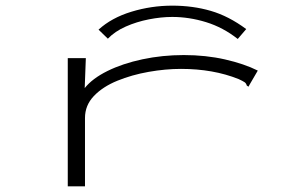

<svg xmlns="http://www.w3.org/2000/svg" viewBox="-20 -659 1040 680"><path d="M220 -453H284L280 -347Q307 -381 360.5 -407.5Q414 -434 484.5 -449Q555 -464 631 -464Q709 -464 777 -448.5Q845 -433 893 -409L865 -361L860 -352L854 -356Q852 -364 846 -368Q840 -372 825 -379Q735 -415 621 -415Q566 -415 506.5 -404.5Q447 -394 395.5 -373Q344 -352 312.5 -319Q281 -286 281 -241V1H220ZM362 -522 329 -554Q375 -596 445.5 -617.5Q516 -639 590 -639Q663 -639 726.5 -620.5Q790 -602 852 -556L822 -521Q770 -562 710 -580.5Q650 -599 590 -599Q551 -599 507.5 -590.5Q464 -582 425.5 -565Q387 -548 362 -522Z"/></svg>

Font: Inconsolata UltraExpanded Light
Style: Regular
Weight: 300
Width: 9
Monospace: yes
Designer: Raph Levien, Cyreal, Brenton Simpson
Foundry: Raph Levien, Cyreal, Google
Version: Version 3.001; ttfautohint (v1.8.2.53-6de2)